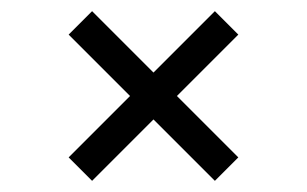

<svg xmlns="http://www.w3.org/2000/svg" viewBox="-20 -497 550 344"><path d="M103 -435 145 -477 255 -367 365 -477 407 -435 297 -325 407 -215 365 -173 255 -283 145 -173 103 -215 213 -325Z"/></svg>

Font: Unica One
Style: Regular
Weight: 400
Designer: Eduardo Rodriguez Tunni
Foundry: Eduardo Rodriguez Tunni
Version: Version 1.001